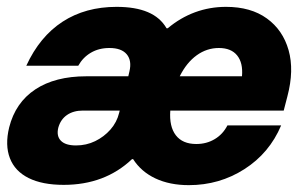

<svg xmlns="http://www.w3.org/2000/svg" viewBox="-20 -530 898 560"><path d="M530.8 10Q475 10 433.3 -9.6Q391.7 -29.2 368.3 -65.8H365Q285.8 9.2 165.8 9.2Q103.3 9.2 63.3 -10.8Q23.3 -30.8 8.8 -68.8Q-5.8 -106.7 6.7 -158.3Q25 -230.8 82.9 -269.2Q140.8 -307.5 231.7 -307.5H354.2L357.5 -321.7Q365 -353.3 349.6 -371.7Q334.2 -390 299.2 -390Q268.3 -390 245 -376.2Q221.7 -362.5 208.3 -338.3H56.7Q95.8 -423.3 162.5 -466.7Q229.2 -510 320 -510Q375 -510 411.2 -494.6Q447.5 -479.2 465.8 -447.5H469.2Q505.8 -478.3 548.8 -494.2Q591.7 -510 639.2 -510Q711.7 -510 758.3 -476.2Q805 -442.5 821.7 -383.8Q838.3 -325 818.3 -249.2L807.5 -207.5H476.7Q473.3 -160.8 492.9 -135.4Q512.5 -110 552.5 -110Q582.5 -110 606.2 -124.2Q630 -138.3 643.3 -164.2H800Q765.8 -83.3 692.9 -36.7Q620 10 530.8 10ZM201.7 -105.8Q231.7 -105.8 257.5 -118.3Q283.3 -130.8 302.1 -152.1Q320.8 -173.3 327.5 -200.8L329.2 -207.5H221.7Q194.2 -207.5 175.4 -194.6Q156.7 -181.7 150 -157.5Q144.2 -133.3 157.5 -119.6Q170.8 -105.8 201.7 -105.8ZM504.2 -307.5H685.8Q689.2 -346.7 671.7 -368.3Q654.2 -390 618.3 -390Q583.3 -390 553.8 -368.8Q524.2 -347.5 504.2 -307.5Z"/></svg>

Font: Funnel Sans Light ExtraBold
Style: Italic
Weight: 800
Italic angle: -14.036°
Version: Version 1.000